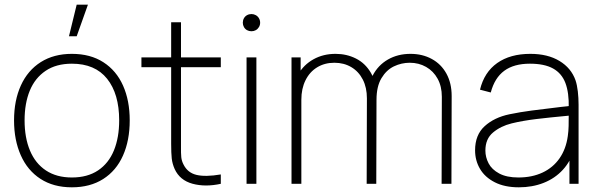

<svg xmlns="http://www.w3.org/2000/svg" viewBox="-20 -785 2551 820"><path d="M307.5 -765 274.5 -630H307.5L355.5 -765ZM287 15Q208.5 15 153 -21Q97.5 -57 68.8 -121.8Q40 -186.5 40 -271Q40 -356 69.2 -420.2Q98.5 -484.5 154.2 -519.8Q210 -555 287 -555Q366 -555 421.5 -519.2Q477 -483.5 505.5 -419.5Q534 -355.5 534 -271Q534 -185 505.2 -120.5Q476.5 -56 420.8 -20.5Q365 15 287 15ZM287 -27Q353.5 -27 398.8 -57.2Q444 -87.5 466.5 -142.5Q489 -197.5 489 -271Q489 -384 437.5 -448.5Q386 -513 287 -513Q220 -513 174.8 -482.5Q129.5 -452 107.2 -397.8Q85 -343.5 85 -271Q85 -197 108 -142Q131 -87 176.2 -57Q221.5 -27 287 -27Z M923 0Q857 14.5 802.5 -0.2Q748 -15 726 -63Q716 -85.5 713.5 -108.2Q711 -131 711 -171V-179V-690H753V-179V-162.5Q752.5 -130 754.2 -113.5Q756 -97 764 -82Q781.5 -47 819.5 -38Q857.5 -29 923 -40ZM584 -498V-540H923V-498Z M1033 0V-540H1075V0ZM1054 -651.5Q1043.5 -651.5 1035 -656.2Q1026.5 -661 1021.8 -669.5Q1017 -678 1017 -688Q1017 -698.5 1021.8 -707Q1026.5 -715.5 1035 -720.2Q1043.5 -725 1054 -725Q1064 -725 1072.5 -720.2Q1081 -715.5 1086 -707Q1091 -698.5 1091 -688Q1091 -678 1086 -669.5Q1081 -661 1072.5 -656.2Q1064 -651.5 1054 -651.5Z M1867 -372Q1867 -416 1849 -448.8Q1831 -481.5 1799.8 -499.2Q1768.5 -517 1730 -517Q1694.5 -517 1662.2 -501.5Q1630 -486 1609 -450.8Q1588 -415.5 1588 -359H1551Q1548.5 -417.5 1571.5 -462Q1594.5 -506.5 1636.8 -530.8Q1679 -555 1733 -555Q1784 -555 1824 -533.2Q1864 -511.5 1886.5 -470.8Q1909 -430 1909 -375L1908 0H1866ZM1225 0V-540H1264V-430H1267V0ZM1547 -365Q1547 -411 1529.5 -445.2Q1512 -479.5 1480.5 -498.2Q1449 -517 1408 -517Q1366.5 -517 1334.5 -497.5Q1302.5 -478 1284.8 -442.2Q1267 -406.5 1267 -359L1230 -375Q1230 -426.5 1253.5 -467.5Q1277 -508.5 1318.8 -531.8Q1360.5 -555 1413 -555Q1460.5 -555 1500.2 -535Q1540 -515 1564 -474Q1588 -433 1588 -372L1587 0H1546Z M2196 15Q2135.5 15 2093.2 -6.5Q2051 -28 2030 -63.8Q2009 -99.5 2009 -143Q2009 -209 2050 -246.2Q2091 -283.5 2156 -297Q2202 -306.5 2250.2 -312.8Q2298.5 -319 2377.5 -328.5Q2391.5 -330 2403.2 -331.2Q2415 -332.5 2424 -334L2409 -324Q2410.5 -389 2394.8 -430.5Q2379 -472 2342 -492.5Q2305 -513 2243 -513Q2175 -513 2133.8 -482.8Q2092.5 -452.5 2076 -390L2030 -402Q2048 -476.5 2103.5 -515.8Q2159 -555 2245 -555Q2319 -555 2369.2 -524.8Q2419.5 -494.5 2438 -442Q2444.5 -422.5 2447.8 -394.5Q2451 -366.5 2451 -338V0H2412V-148L2432 -147Q2417.5 -96.5 2383.8 -59.8Q2350 -23 2301.8 -4Q2253.5 15 2196 15ZM2194 -27Q2252 -27 2297 -48Q2342 -69 2369.8 -109Q2397.5 -149 2405 -204Q2408 -225 2408.5 -247Q2409 -269 2409 -301.5V-310L2431 -293L2404 -290.5Q2328 -283.5 2270 -276.5Q2212 -269.5 2165 -258Q2118.5 -246.5 2085.8 -219.2Q2053 -192 2053 -142Q2053 -113.5 2066.8 -87.2Q2080.5 -61 2112.2 -44Q2144 -27 2194 -27Z"/></svg>

Font: Hauora
Style: Regular
Weight: 400
Designer: Wayne Shih
Foundry: WCYS
Version: Version 1.001